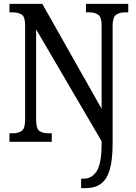

<svg xmlns="http://www.w3.org/2000/svg" viewBox="-20 -734 704 994"><path d="M400 240V191H413Q456 191 481 151.5Q506 112 506 10V-3L167 -582V-114Q167 -68 184 -56Q201 -44 229 -44H248V0H29V-44H45Q74 -44 92 -56Q110 -68 110 -114V-604Q110 -647 92 -658.5Q74 -670 48 -670H29V-714H199L506 -171V-604Q506 -646 488 -658Q470 -670 444 -670H425V-714H644V-670H625Q598 -670 580.5 -657Q563 -644 563 -600V7Q563 96 547.5 146.5Q532 197 501 218.5Q470 240 424 240Z"/></svg>

Font: Noto Serif Tamil Condensed Medium
Style: Italic
Weight: 500
Width: 3
Italic angle: -12°
Designer: Indian Type Foundry, Tom Grace, and the Monotype Design Team
Foundry: Monotype Imaging Inc.
Version: Version 2.003; ttfautohint (v1.8.4.7-5d5b)